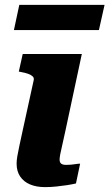

<svg xmlns="http://www.w3.org/2000/svg" viewBox="-20 -761 448 786"><path d="M59 -741H408L385 -638H37ZM164 5Q129 5 103 -6Q77 -17 62.5 -38.5Q48 -60 48 -91Q48 -105 51 -122Q54 -139 59.5 -165Q65 -191 74 -232L118 -433Q120 -442 114 -448Q108 -454 96 -458.5Q84 -463 67 -466L57 -468L73 -540H315L247 -222Q240 -188 234.5 -165.5Q229 -143 226.5 -129Q224 -115 224 -108Q224 -96 230.5 -91Q237 -86 251 -86Q262 -86 272 -87Q282 -88 291.5 -89.5Q301 -91 308 -91L291 -10Q274 -6 254 -3Q234 0 211 2.5Q188 5 164 5Z"/></svg>

Font: Roboto Serif 20pt
Style: Bold Italic
Weight: 700
Italic angle: -10°
Version: Version 1.007